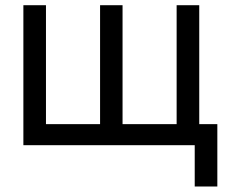

<svg xmlns="http://www.w3.org/2000/svg" viewBox="-20 -549 853 726"><path d="M68.4 -529.3H153.8V-79.6H358.4V-529.3H443.4V-79.6H647.9V-529.3H733.4V0H68.4ZM716.3 156.2V0H680.2V-79.6H801.8V156.2Z"/></svg>

Font: Inter 24pt
Style: Regular
Weight: 400
Designer: Rasmus Andersson
Foundry: rsms
Version: Version 4.001;git-66647c0bb